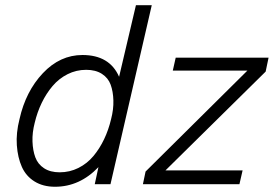

<svg xmlns="http://www.w3.org/2000/svg" viewBox="-20 -710 1055 740"><path d="M503.9 -689.9H564.9L405.8 0H345.2L359.4 -65.9Q287.1 9.8 191.9 9.8Q146 9.8 113 -10.7Q80.1 -31.2 64.2 -66.9Q48.3 -102.5 44.9 -149.9Q41.5 -197.3 55.2 -251Q79.1 -357.9 145.3 -428Q211.4 -498 297.9 -498Q402.3 -498 439 -414.1ZM1015.1 -487.8 1003.9 -434.1 617.7 -53.2H915L902.8 0H530.8L541 -48.8L933.6 -438H646L657.2 -487.8ZM408.2 -251Q418 -288.6 417 -323Q416 -357.4 406.5 -383.5Q397 -409.7 372.8 -425.3Q348.6 -440.9 312 -440.9Q273.9 -440.9 240.5 -424.1Q207 -407.2 182.6 -378.4Q158.2 -349.6 140.9 -313.7Q123.5 -277.8 113.8 -236.8Q104 -199.2 105.2 -164.6Q106.4 -129.9 116.2 -103.5Q126 -77.1 149.9 -61.5Q173.8 -45.9 210 -45.9Q248.5 -45.9 282.2 -62.7Q315.9 -79.6 340.1 -108.6Q364.3 -137.7 381.3 -173.6Q398.4 -209.5 408.2 -251Z"/></svg>

Font: HK Grotesk Light Italic
Style: Regular
Weight: 300
Italic angle: -13°
Designer: Alfredo Marco Pradil and Stefan Peev
Foundry: Hanken Design Co.
Version: Version 1.000;PS 001.000;hotconv 1.0.88;makeotf.lib2.5.64775